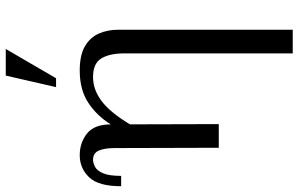

<svg xmlns="http://www.w3.org/2000/svg" viewBox="-200 -560 1010 649"><g transform="rotate(-90 304.5 -235.0)"><path d="M449 250V-320Q449 -369 432 -397Q415 -425 369 -425Q327 -425 288.5 -396.5Q250 -368 209 -300V-365Q238 -412 282 -441Q326 -470 391 -470Q443 -470 473 -452.5Q503 -435 516 -405.5Q529 -376 529 -340V250ZM130 0 129 -351Q129 -386 120.5 -405.5Q112 -425 89 -425Q79 -425 66 -418.5Q53 -412 44 -391.5Q35 -371 35 -330H0Q0 -407 30.5 -438.5Q61 -470 105 -470Q147 -470 178 -445.5Q209 -421 209 -365L210 0ZM335 -550 374 -720H464L365 -550Z"/></g></svg>

Font: Brygada 1918
Style: Regular
Weight: 400
Designer: Mateusz Machalski | Borys Kosmynka | Przemek Hoffer
Foundry: NIEPODLEGLA 2018
Version: Version 3.006